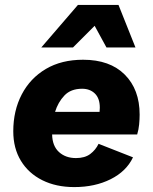

<svg xmlns="http://www.w3.org/2000/svg" viewBox="-20 -752 622 781"><path d="M282 9Q208 9 152 -19Q96 -47 65 -98Q34 -149 34 -218Q34 -302 68.5 -368Q103 -434 166.5 -471.5Q230 -509 318 -509Q427 -509 487.5 -448.5Q548 -388 548 -286Q548 -267 546 -246Q544 -225 538 -205H192Q193 -158 220 -133.5Q247 -109 289 -109Q325 -109 347 -125.5Q369 -142 381 -167L521 -112Q494 -55 430 -23Q366 9 282 9ZM314 -391Q268 -391 242 -363.5Q216 -336 204 -297H385Q386 -304 386 -314Q386 -352 366 -371.5Q346 -391 314 -391ZM148 -559 297 -732H462L531 -559H413L365 -647L277 -559Z"/></svg>

Font: Work Sans
Style: Bold Italic
Weight: 700
Italic angle: -13°
Designer: Wei Huang
Foundry: Wei Huang
Version: Version 2.010; ttfautohint (v1.8.3)